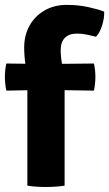

<svg xmlns="http://www.w3.org/2000/svg" viewBox="-24 -760 447 786"><path d="M164 -498 360.5 -500Q366.5 -474.5 366.5 -445.5Q366.5 -432.5 365 -417.2Q363.5 -402 360.5 -389L162 -392L2 -389Q-1 -402 -2.5 -417.2Q-4 -432.5 -4 -445.5Q-4 -458.5 -2.5 -473Q-1 -487.5 2 -500ZM88 -434Q85 -466.5 80 -499Q75 -531.5 75 -565.5Q75 -615.5 96.8 -654.8Q118.5 -694 158 -717Q197.5 -740 249.5 -740Q296.5 -740 336.5 -731.2Q376.5 -722.5 402.5 -712.5Q403.5 -686 394 -655.8Q384.5 -625.5 369 -609.5Q354 -613.5 333 -618Q312 -622.5 291.5 -622.5Q259.5 -622.5 242 -605.5Q224.5 -588.5 224.5 -554.5Q224.5 -526.5 230.8 -493.8Q237 -461 240.5 -433V0Q222.5 3 202.5 4.2Q182.5 5.5 163 5.5Q144.5 5.5 125 4.2Q105.5 3 88 0Z"/></svg>

Font: Signika Light
Style: Bold
Weight: 700
Version: Version 2.003;gftools[0.9.32]